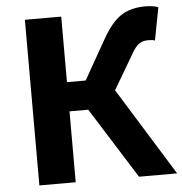

<svg xmlns="http://www.w3.org/2000/svg" viewBox="-53 -807 814 858"><g transform="rotate(-5 353.5 -378.0)"><path d="M89 0V-743H252V-449H336L434 -622Q463 -674 491.5 -703Q520 -732 554 -744Q588 -756 629 -756Q644 -756 660 -754Q676 -752 688 -747L660 -600Q652 -603 643 -603.5Q634 -604 629 -604Q613 -604 599.5 -598.5Q586 -593 573.5 -578Q561 -563 546 -535L463 -394L707 0H536L336 -318H252V0Z"/></g></svg>

Font: Noto Sans JP ExtraBold
Style: Regular
Weight: 800
Designer: Ryoko NISHIZUKA  (kana, bopomofo & ideographs); Paul D. Hunt (Latin, Greek & Cyrillic); Sandoll Communications , Soo-you
Foundry: Adobe
Version: Version 2.004-H2;hotconv 1.0.118;makeotfexe 2.5.65603